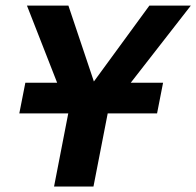

<svg xmlns="http://www.w3.org/2000/svg" viewBox="-20 -679 715 699"><path d="M456.1 -377.9H573.7L551.8 -266.1H372.1L320.3 0H176.8L228.5 -266.1H50.3L72.3 -377.9H188L78.1 -658.7H229L321.8 -382.3L523.9 -658.7H674.8Z"/></svg>

Font: Cousine
Style: Bold Italic
Weight: 700
Italic angle: -12°
Monospace: yes
Designer: Steve Matteson
Foundry: Ascender Corporation
Version: Version 1.20